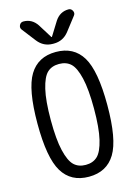

<svg xmlns="http://www.w3.org/2000/svg" viewBox="-142 -1033 783 1115"><g transform="rotate(-15 250.0 -475.0)"><path d="M303.7 -914.1Q334 -960 385.7 -960Q401.4 -960 409.2 -944.8Q417 -929.7 407.2 -917L343.8 -835Q308.6 -790 252.9 -790H247.1Q191.4 -790 156.2 -835L92.8 -917Q83 -929.7 90.3 -944.8Q97.7 -960 114.3 -960Q166 -960 196.3 -914.1L248 -831.1Q248 -830.1 250 -830.1Q252 -830.1 252 -831.1ZM320.8 -642.6Q293.9 -668 250 -668Q206.1 -668 179.2 -642.6Q152.3 -617.2 136.2 -549.3Q120.1 -481.4 120.1 -365.2Q120.1 -249 136.2 -181.2Q152.3 -113.3 179.2 -87.4Q206.1 -61.5 250 -61.5Q293.9 -61.5 320.8 -87.4Q347.7 -113.3 363.8 -181.2Q379.9 -249 379.9 -365.2Q379.9 -481.4 363.8 -549.3Q347.7 -617.2 320.8 -642.6ZM408.7 -74.7Q357.4 9.8 250 9.8Q142.6 9.8 91.3 -74.7Q40 -159.2 40 -365.2Q40 -571.3 91.3 -655.8Q142.6 -740.2 250 -740.2Q357.4 -740.2 408.7 -655.8Q460 -571.3 460 -365.2Q460 -159.2 408.7 -74.7Z"/></g></svg>

Font: Rounded Mgen+ 1m regular
Style: Regular
Weight: 400
Designer: [Source Han Sans]
Ryoko NISHIZUKA  (kana & ideographs); Paul D. Hunt (Latin, Greek & Cyrillic); Wenlong ZHANG  (bopomofo
Version: Version 1.059.20150602